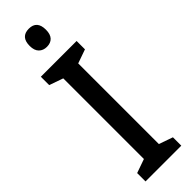

<svg xmlns="http://www.w3.org/2000/svg" viewBox="-308 -923 926 926"><g transform="rotate(-45 155.5 -459.5)"><path d="M277 0H33V-57L104 -82V-632L33 -657V-714H277V-657L206 -632V-82L277 -57ZM156 -919Q211 -919 211 -857Q211 -826 196.5 -810.5Q182 -795 156 -795Q131 -795 115.5 -810.5Q100 -826 100 -857Q100 -919 156 -919Z"/></g></svg>

Font: Noto Sans Malayalam Condensed Medium
Style: Regular
Weight: 500
Width: 3
Designer: Jelle Bosma - Monotype Design Team
Foundry: Monotype Imaging Inc.
Version: Version 2.104; ttfautohint (v1.8.4.7-5d5b)